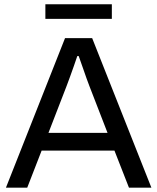

<svg xmlns="http://www.w3.org/2000/svg" viewBox="-20 -861 722 881"><path d="M7.3 0 278.4 -686H402.9L674.6 0H571.7L505.2 -169.9H171L105 0ZM202.4 -251.4H473.4L390.1 -466.4Q385.6 -478 376.9 -501.9Q368.2 -525.8 358.8 -553.6Q349.4 -581.5 341.1 -603.8H334.7Q328.2 -584.2 319 -558.2Q309.8 -532.2 300.9 -507.6Q292 -483 285.6 -466.4ZM188.2 -774.5V-841.4H493.2V-774.5Z"/></svg>

Font: Archivo Variable SemiBold
Style: Regular
Weight: 600
Designer: Hector Gatti
Foundry: Omnibus-Type
Version: Version 2.001